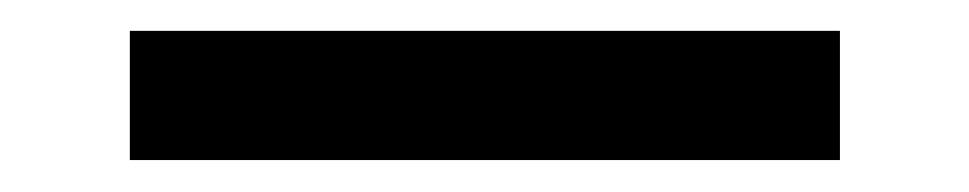

<svg xmlns="http://www.w3.org/2000/svg" viewBox="-20 -317 616 122"><path d="M62.5 -215.3V-297.4H513.7V-215.3Z"/></svg>

Font: Kay Pho Du
Style: Bold
Weight: 700
Designer: Victor Gaultney, Khu Oo Reh
Foundry: SIL International
Version: Version 3.000